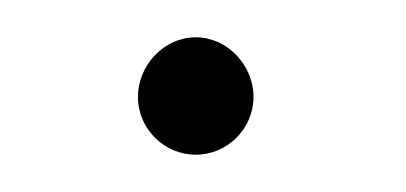

<svg xmlns="http://www.w3.org/2000/svg" viewBox="-20 -74 218 103"><path d="M54 -22C54 -5 68 9 85 9C102 9 116 -5 116 -22C116 -39 102 -54 85 -54C68 -54 54 -39 54 -22Z"/></svg>

Font: Rawengulk
Style: Regular
Weight: 400
Version: Version 0.9